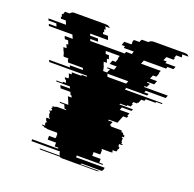

<svg xmlns="http://www.w3.org/2000/svg" viewBox="-181 -649 978 967"><g transform="rotate(20 308.0 -165.0)"><path d="M672 -509H638Q640 -506 641 -503Q642 -500 642 -496V-494H612Q612 -491 611 -489L607 -479H611L607 -469H569L560 -449H578L574 -439H629L623 -424H591L587 -414H468L460 -394H566L560 -379H563L555 -359H537L528 -339H566L558 -319H523L521 -314H537L533 -304H532L528 -294H516L514 -289H642L636 -274H529L525 -264H548L544 -254H432L428 -244H630L628 -239H598L596 -234H544L540 -224H523L515 -204H511L509 -199H490L486 -189H491L485 -174H467L465 -169H430L428 -164H501L496 -154H445L439 -139H491L485 -124H490L486 -114H466L450 -74H404L402 -69H426L418 -49H427L424 -43V-29H439V-19H426V1H438V16H452V26H444V31H440V41H433V61H425V66H421V81H424V101H423V106H388V126H433V146H453V151H314V161H467V163Q467 172 460 181H351Q347 185 345 186H448Q443 190 434 190H249Q240 190 235 186H131Q129 185 125 181H235Q228 174 228 163V161H75V151H214V146H194V126H149V106H184V101H185V81H182V66H186V61H194V41H201V31H205V26H213V16H199V1H187V-19H200V-29H185V-49H176L167 -69H143L141 -74H187L179 -94L170 -114H190L186 -124H181L174 -139H122L115 -154H167L162 -164H90L88 -169H123L121 -174H138L132 -189H127L123 -199H142L140 -204H143L135 -224H151L147 -234H200L197 -239H227L225 -244H23L18 -254H130L126 -264H196L192 -274H113L106 -289H109L107 -294H82L77 -304H79L73 -319H72L64 -339H81L73 -359H83L75 -379H57L51 -394H94L85 -414H-41L-45 -424H-4L-10 -439H-52L-56 -449H38L30 -469H4L-1 -479H5L1 -489Q0 -491 0 -494H7V-496Q7 -500 8.5 -503Q10 -506 11 -509H36Q44 -520 56 -520H225Q234 -520 240.5 -517Q247 -514 251 -509H226Q232 -502 233 -496L234 -494H227L228 -489L232 -479H226L229 -469H256L263 -449H168L171 -439H213L219 -424H177L181 -414H365L369 -424H400L405 -439H351L354 -449H336L343 -469H381L384 -479H380L384 -489L385 -494H415L416 -496Q417 -502 423 -509H457Q462 -514 468 -517Q474 -520 483 -520H652Q666 -520 672 -509ZM344 -379H341L346 -394H271L276 -379H294L300 -359H290L297 -339H280L287 -319H288L289 -314L292 -304H291L294 -294H315L318 -304H319L323 -314H306L308 -319H343L350 -339H312L319 -359H337ZM424 -274 430 -289H318L324 -274ZM512 24H495V34H497V39H502V49H498V50Q498 59 494 64H477Q476 66 473 69H479Q475 73 472 74H481Q475 77 468 77H133Q127 77 121 74H112Q110 73 106 69H100Q97 66 96 64H113Q109 56 109 50V49H113V39H108V34H106V24H123V19H116V9H113V-11H107V-16H117V-18Q117 -23 118 -26H112Q113 -31 118 -36H112Q116 -40 118 -41H126Q131 -45 140 -45H475Q484 -45 489 -41H481Q485 -40 487 -36H493Q495 -34 496.5 -31.5Q498 -29 499 -26H505Q506 -23 506 -18V-16H496V-11H502V9H505V19H512Z"/></g></svg>

Font: Rubik Glitch
Style: Regular
Weight: 400
Designer: Hubert and Fischer, NaN
Foundry: Hubert and Fischer, NaN
Version: Version 2.200